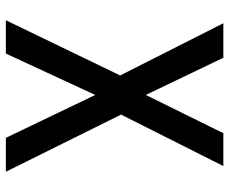

<svg xmlns="http://www.w3.org/2000/svg" viewBox="-82 -682 765 640"><g transform="rotate(90 300.0 -362.5)"><path d="M232 -381 58 -725H173L297 -466.5L424.5 -725H534L362.5 -384L553 0H440L297 -298L159 0H48Z"/></g></svg>

Font: JuliaMono Medium
Style: Regular
Weight: 500
Monospace: yes
Designer: cormullion
Foundry: corm
Version: Version 0.054; ttfautohint (v1.8.4)